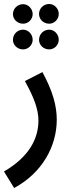

<svg xmlns="http://www.w3.org/2000/svg" viewBox="-51 -714 362 964"><path d="M196 -595C222 -595 244 -617 244 -644C244 -671 222 -694 196 -694C167 -694 145 -671 145 -644C145 -617 167 -595 196 -595ZM65 -595C91 -595 113 -617 113 -643C113 -670 91 -693 65 -693C36 -693 14 -670 14 -643C14 -617 36 -595 65 -595ZM65 -466C91 -466 113 -488 113 -514C113 -542 91 -565 65 -565C36 -565 14 -542 14 -514C14 -488 36 -466 65 -466ZM196 -466C222 -466 244 -488 244 -514C244 -542 222 -565 196 -565C167 -565 145 -542 145 -514C145 -488 167 -466 196 -466ZM20 230C161 154 234 20 234 -113C234 -183 214 -256 162 -352L74 -307C119 -226 142 -165 142 -109C142 -16 93 75 -31 147Z"/></svg>

Font: Noto Sans Arabic UI XCn Md
Style: Regular
Weight: 500
Width: 2
Designer: Monotype Design Team, Nadine Chahine and Nizar Qandah
Foundry: Monotype Imaging Inc.
Version: Version 2.010